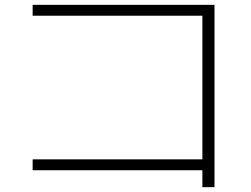

<svg xmlns="http://www.w3.org/2000/svg" viewBox="-20 -737 1040 794"><path d="M817 37V-33H115V-78H817V-672H115V-717H867V37Z"/></svg>

Font: M PLUS 1 Light
Style: Regular
Weight: 300
Designer: Coji Morishita
Foundry: UNDERFOREST DESIGN
Version: Version 1.001